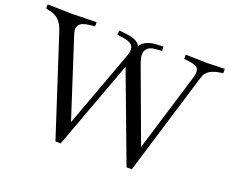

<svg xmlns="http://www.w3.org/2000/svg" viewBox="-132 -901 1312 1099"><g transform="rotate(20 524.5 -352.0)"><path d="M295 9 99 -594Q86 -633 64.5 -654.5Q43 -676 8 -683L-15 -688V-713L135 -710L283 -713V-688L255 -685Q204 -680 188.5 -659.5Q173 -639 188 -598L352 -91H328L515 -599Q528 -635 514 -655Q500 -675 458 -681L418 -687L422 -713L464 -708Q505 -704 527.5 -691Q550 -678 555 -656L545 -646Q561 -707 653 -711L690 -713L692 -687L654 -684Q610 -681 596 -655Q582 -629 599 -582L779 -95H756L913 -610Q923 -646 911.5 -662Q900 -678 859 -683L826 -687V-713L958 -710L1064 -713V-687L1040 -683Q1016 -679 998 -671Q980 -663 968.5 -650.5Q957 -638 952 -621L760 9H728L520 -546L532 -547L327 9Z"/></g></svg>

Font: Baskervville
Style: Regular
Weight: 400
Designer: Alexis Faudot, Rémi Forte, Morgane Pierson, Rafael Ribas, Tanguy Vanlaeys, Rosalie Wagner, Thomas Huot-Marchand
Foundry: ANRT
Version: Version 1.100